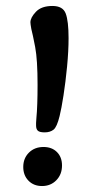

<svg xmlns="http://www.w3.org/2000/svg" viewBox="-20 -616 301 644"><path d="M130 -172Q113 -172 107 -177.5Q101 -183 101 -195Q101 -198 101 -203.5Q101 -209 102 -219Q104 -239 105 -268Q106 -297 106 -331Q106 -416 98 -458Q90 -500 85 -519Q82 -536 82 -541Q82 -557 100.5 -576.5Q119 -596 156 -596Q191 -596 200.5 -570.5Q210 -545 210 -488Q210 -445 205 -393Q200 -341 193 -296Q186 -251 180 -227Q171 -190 159.5 -181Q148 -172 130 -172ZM121 8Q93 8 75.5 -10Q58 -28 58 -56Q58 -85 77 -104Q96 -123 126 -123Q154 -123 171 -106Q188 -89 188 -61Q188 -31 169 -11.5Q150 8 121 8Z"/></svg>

Font: Akaya Kanadaka
Style: Regular
Weight: 400
Designer: Vaishnavi Murthy Yerkadithaya, Juan Luis Blanco Aristondo
Version: Version 1.002; ttfautohint (v1.8.3)